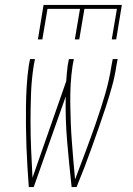

<svg xmlns="http://www.w3.org/2000/svg" viewBox="-20 -760 540 780"><path d="M97 0Q94 -41 91.5 -81.5Q89 -122 87.5 -163Q86 -204 85.5 -245Q85 -286 85.5 -327.5Q86 -369 88.5 -410.5Q91 -452 97 -494L102 -520H122L117 -494Q108 -436 106 -379Q104 -322 104 -265Q104 -208 106.5 -151.5Q109 -95 112 -38L249 -430Q250 -446 251.5 -462Q253 -478 255 -494L260 -520H280L275 -494Q269 -455 267 -416Q265 -377 265.5 -338Q266 -299 267.5 -260.5Q269 -222 272 -184Q275 -146 278 -107.5Q281 -69 285 -31Q307 -89 328.5 -146.5Q350 -204 370 -261.5Q390 -319 407 -377Q424 -435 433 -494L438 -520H458L453 -494Q447 -452 435.5 -410.5Q424 -369 410.5 -327.5Q397 -286 382.5 -245Q368 -204 353.5 -163Q339 -122 323.5 -81.5Q308 -41 291 0H271Q261 -91 253 -183Q245 -275 247 -368L117 0ZM134 -600 157 -740H475L452 -600H434L455 -724H323L302 -600H284L305 -724H173L152 -600Z"/></svg>

Font: Iosevka Thin Oblique
Style: Regular
Weight: 100
Italic angle: -9°
Monospace: yes
Designer: Belleve Invis
Foundry: Belleve Invis
Version: Version 32.5.0; ttfautohint (v1.8.4)